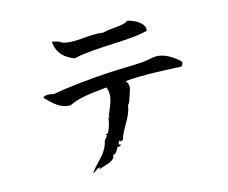

<svg xmlns="http://www.w3.org/2000/svg" viewBox="-102 -830 1204 1014"><g transform="rotate(-15 500.0 -323.5)"><path d="M756 -611C765 -649 715 -678 672 -689C634 -666 590 -676 531 -661C456 -673 376 -645 313 -665C305 -667 299 -674 292 -676C276 -681 267 -683 257 -685C262 -619 301 -588 351 -569C473 -597 651 -583 756 -611ZM891 -409C858 -438 810 -473 757 -467C739 -465 718 -459 695 -457C628 -452 567 -453 504 -449C409 -443 300 -434 196 -415C182 -419 148 -426 137 -410C172 -377 207 -334 266 -335C320 -363 390 -368 473 -377C496 -323 460 -269 445 -224C445 -224 451 -224 451 -221H442C440 -199 432 -165 417 -141C410 -136 406 -145 406 -135C407 -130 414 -135 414 -135C406 -127 400 -117 392 -108C387 -82 375 -61 361 -42C337 -11 306 13 289 42C298 43 319 18 333 23C333 28 325 25 327 31C343 24 365 19 383 12C401 4 415 -5 415 -23C436 -23 442 -53 450 -59C450 -59 459 -55 467 -63C470 -74 456 -64 457 -71C459 -77 466 -93 469 -89C469 -89 465 -82 469 -81C473 -86 479 -86 484 -84C502 -148 548 -186 559 -257C569 -266 573 -284 581 -307C593 -341 600 -356 580 -383C669 -392 788 -385 883 -381C889 -385 899 -397 891 -409Z"/></g></svg>

Font: Yuji Syuku Std R
Style: Regular
Weight: 400
Designer: Kataoka Yuji
Foundry: Kinuta Font Factory
Version: Version 3.000;hotconv 1.0.111;makeotfexe 2.5.65597